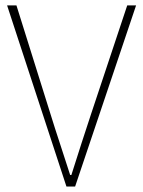

<svg xmlns="http://www.w3.org/2000/svg" viewBox="-20 -680 522 700"><path d="M222.2 0 5.9 -660.2H40L164.1 -264.2Q178.2 -218.3 201.4 -147.9Q224.6 -77.6 235.8 -42H240.2Q276.9 -158.2 312 -264.2L443.8 -660.2H476.1L253.9 0Z"/></svg>

Font: Source Sans 3 ExtraLight
Style: Regular
Weight: 200
Designer: Paul D. Hunt
Foundry: Adobe
Version: Version 3.052;hotconv 1.1.0;makeotfexe 2.6.0